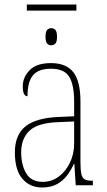

<svg xmlns="http://www.w3.org/2000/svg" viewBox="-20 -822 475 852"><path d="M99 -775V-802H319V-775ZM207 -621Q196 -621 189 -629Q182 -637 182 -659Q182 -681 189 -689Q196 -697 207 -697Q219 -697 226 -689Q233 -681 233 -659Q233 -637 226 -629Q219 -621 207 -621ZM166 10Q113 10 79.5 -28.5Q46 -67 46 -146Q46 -224 93.5 -261.5Q141 -299 240 -303L309 -306V-371Q309 -446 287 -481.5Q265 -517 206 -517Q150 -517 126 -487.5Q102 -458 102 -395Q81 -395 81 -439Q81 -479 111.5 -510.5Q142 -542 206 -542Q274 -542 305.5 -501.5Q337 -461 337 -372V-105Q337 -68 341 -50Q345 -32 356 -26Q367 -20 388 -20H392V0H316L310 -95H308Q296 -68 278 -44Q260 -20 233 -5Q206 10 166 10ZM169 -15Q210 -15 241.5 -39Q273 -63 291 -101.5Q309 -140 309 -185V-283L239 -280Q148 -277 111 -242Q74 -207 74 -146Q74 -90 96.5 -52.5Q119 -15 169 -15Z"/></svg>

Font: Noto Serif Condensed Thin
Style: Regular
Weight: 100
Width: 3
Designer: Monotype Design Team
Foundry: Monotype Imaging Inc.
Version: Version 2.013; ttfautohint (v1.8.4.7-5d5b)